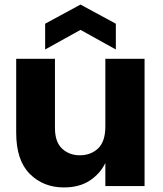

<svg xmlns="http://www.w3.org/2000/svg" viewBox="-20 -816 713 842"><path d="M51 0ZM51 0ZM260 6Q170 6 110.5 -53.5Q51 -113 51 -234V-558H221V-255Q221 -193 252.5 -164Q284 -135 330 -135Q378 -135 410 -165Q442 -195 442 -262V-558H614V0H442V-101Q419 -54 373.5 -24Q328 6 260 6ZM488 -599 333 -685 178 -599V-712L333 -796L488 -712Z"/></svg>

Font: Ulagadi Sans
Style: Bold
Weight: 700
Designer: Ninad Kale (Devanagari), Jonny Pinhorn (Latin)
Foundry: Indian Type Foundry
Version: Version 3.01;March 29, 2020;FontCreator 12.0.0.2522 64-bit; 